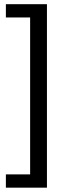

<svg xmlns="http://www.w3.org/2000/svg" viewBox="-20 -711 349 908"><path d="M7.8 176.5H202V-691.2H7.8V-628.4H122.5V113.7H7.8Z"/></svg>

Font: LL Pando Sans
Style: Regular
Weight: 400
Designer: Joshua Smith
Foundry: Joshua Smith
Version: Version 1.000;Glyphs 3.2.1 (3258)